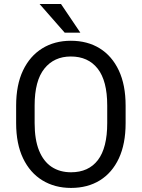

<svg xmlns="http://www.w3.org/2000/svg" viewBox="-20 -923 706 953"><path d="M378.9 -760.7H301.3L176.3 -903.3H282.7ZM603.5 -312Q603.5 -209 570.1 -137.2Q536.6 -65.4 475.8 -27.8Q415 9.8 332.5 9.8Q252 9.8 190.4 -27.8Q128.9 -65.4 94.5 -137.2Q60.1 -209 60.1 -312V-398.4Q60.1 -501.5 94.2 -573.2Q128.4 -645 189.7 -682.9Q251 -720.7 331.5 -720.7Q414.1 -720.7 475.1 -682.9Q536.1 -645 569.8 -573.2Q603.5 -501.5 603.5 -398.4ZM512.2 -399.4Q512.2 -522 464.8 -582.3Q417.5 -642.6 331.5 -642.6Q248.5 -642.6 200.2 -582.3Q151.9 -522 151.9 -399.4V-312Q151.9 -230 173.8 -175.8Q195.8 -121.6 236.3 -94.7Q276.9 -67.9 332.5 -67.9Q419.4 -67.9 465.8 -128.4Q512.2 -189 512.2 -312Z"/></svg>

Font: Robert Sans Medium
Style: Regular
Weight: 500
Designer: Christian Robertson (extended by Adam Twardoch)
Foundry: Google
Version: Version 12.135;April 2, 2019;FontCreator 11.5.0.2425 64-bit;